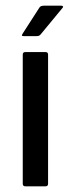

<svg xmlns="http://www.w3.org/2000/svg" viewBox="-20 -655 249 675"><path d="M149 -9Q149 0 140 0H69Q60 0 60 -9V-463Q60 -472 69 -472H140Q149 -472 149 -463ZM64 -528Q57 -528 57 -530.5Q57 -533 61 -539L119 -629Q123 -635 135 -635H195Q200 -635 201.5 -632.5Q203 -630 198 -625L122 -533Q119 -530 116 -529Q113 -528 108 -528Z"/></svg>

Font: Glory Thin Medium
Style: Regular
Weight: 500
Version: Version 1.011